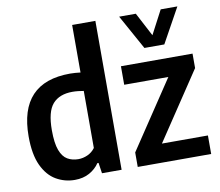

<svg xmlns="http://www.w3.org/2000/svg" viewBox="-87 -912 1175 1026"><g transform="rotate(-10 501.0 -399.0)"><path d="M239 10Q184 10 137.5 -17Q91 -44 63 -103.8Q35 -163.5 35 -261.5Q35 -554 311.5 -554Q325.5 -554 340 -552.8Q354.5 -551.5 367.5 -550V-808H493.5V0H387L378.5 -57.5H372Q352 -27.5 318.2 -8.8Q284.5 10 239 10ZM276 -96Q301.5 -96 326.2 -107Q351 -118 367.5 -140.5V-450Q355 -452.5 338.2 -454.2Q321.5 -456 307 -456Q236 -456 199.5 -414.8Q163 -373.5 163 -272.5Q163 -202 177.5 -163.8Q192 -125.5 217.5 -110.8Q243 -96 276 -96ZM581 0V-78.5L825.5 -445H586V-545.5H974.5V-467L730 -100.5H979.5V0ZM726.5 -620 622.5 -808H713L780.5 -679.5L848 -808H938.5L834.5 -620Z"/></g></svg>

Font: Encode Sans SmCnd SmBold
Style: Regular
Weight: 600
Width: 4
Designer: Multiple Designers
Foundry: Impallari Type
Version: Version 3.002; ttfautohint (v1.8.3) -l 8 -r 50 -G 200 -x 14 